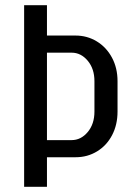

<svg xmlns="http://www.w3.org/2000/svg" viewBox="-20 -720 493 740"><path d="M73 -700H161V-583H271Q316 -583 353 -560.5Q390 -538 411.5 -498Q433 -458 433 -407V-290Q433 -239 412 -199Q391 -159 354 -136.5Q317 -114 272 -114H161V0H73ZM256 -180Q292 -180 318 -211Q344 -242 344 -290V-407Q344 -455 318 -486Q292 -517 256 -517H161V-180Z"/></svg>

Font: Homenaje
Style: Regular
Weight: 400
Designer: Constanza Artigas Preller, Agustina Mingote
Foundry: Constanza Artigas Preller, Agustina Mingote
Version: Version 1.100